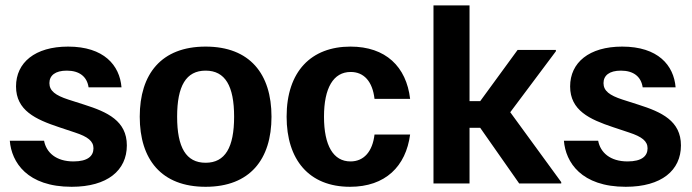

<svg xmlns="http://www.w3.org/2000/svg" viewBox="-20 -687 2590 719"><path d="M248.3 12.5C382.5 12.5 455 -49.2 455 -142.5C455 -234.2 382.5 -267.5 295.8 -295L235.8 -314.2C187.5 -330 165 -346.7 165 -375.8C165 -404.2 186.7 -422.5 230 -422.5C277.5 -422.5 305.8 -400 311.7 -360H435C428.3 -442.5 369.2 -512.5 235 -512.5C110.8 -512.5 40 -452.5 40 -363.3C40 -273.3 113.3 -240 200.8 -210.8L260.8 -190.8C309.2 -175 330 -158.3 330 -131.7C330 -102.5 308.3 -82.5 255 -82.5C190 -82.5 153.3 -115.8 145 -160H16.7C23.3 -79.2 81.7 12.5 248.3 12.5Z M750 12.5C915.8 12.5 996.7 -90 996.7 -250C996.7 -410 915.8 -512.5 750 -512.5C584.2 -512.5 503.3 -410 503.3 -250C503.3 -90 584.2 12.5 750 12.5ZM750 -77.5C676.7 -77.5 643.3 -135 643.3 -250C643.3 -365 676.7 -422.5 750 -422.5C823.3 -422.5 856.7 -365 856.7 -250C856.7 -135 823.3 -77.5 750 -77.5Z M1290.8 12.5C1423.3 12.5 1500 -64.2 1515.8 -183.3H1382.5C1375 -119.2 1342.5 -82.5 1292.5 -82.5C1228.3 -82.5 1193.3 -141.7 1193.3 -250C1193.3 -357.5 1228.3 -417.5 1293.3 -417.5C1342.5 -417.5 1375 -382.5 1382.5 -316.7H1515.8C1501.7 -437.5 1424.2 -512.5 1292.5 -512.5C1145.8 -512.5 1053.3 -420 1053.3 -250C1053.3 -89.2 1136.7 12.5 1290.8 12.5Z M1603.3 0H1738.3V-208.3H1778.3L1924.2 0H2081.7V-5L1890.8 -266.7L2061.7 -495V-500H1918.3L1778.3 -308.3H1738.3V-666.7H1603.3Z M2323.3 12.5C2457.5 12.5 2530 -49.2 2530 -142.5C2530 -234.2 2457.5 -267.5 2370.8 -295L2310.8 -314.2C2262.5 -330 2240 -346.7 2240 -375.8C2240 -404.2 2261.7 -422.5 2305 -422.5C2352.5 -422.5 2380.8 -400 2386.7 -360H2510C2503.3 -442.5 2444.2 -512.5 2310 -512.5C2185.8 -512.5 2115 -452.5 2115 -363.3C2115 -273.3 2188.3 -240 2275.8 -210.8L2335.8 -190.8C2384.2 -175 2405 -158.3 2405 -131.7C2405 -102.5 2383.3 -82.5 2330 -82.5C2265 -82.5 2228.3 -115.8 2220 -160H2091.7C2098.3 -79.2 2156.7 12.5 2323.3 12.5Z"/></svg>

Font: Familjen Grotesk GF
Style: Bold
Weight: 700
Designer: Anders Wikstroem, Jonas Baeckman, Matilda Gysing, Kristian Moeller
Foundry: Familjen STHLM AB
Version: Version 2.000; Beta; Release 4; Build 6